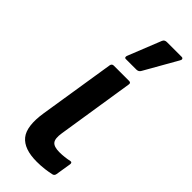

<svg xmlns="http://www.w3.org/2000/svg" viewBox="-239 -746 788 788"><g transform="rotate(45 155.0 -351.5)"><path d="M173.2 11Q99.4 11 69.4 -25.8Q39.3 -62.6 53.2 -150.8L105.3 -480.5Q107.3 -491.7 118.5 -491.7H206.8Q218.3 -491.7 216.3 -480.5L163.8 -144.7Q158.1 -109.2 169 -95.8Q179.8 -82.4 211.3 -82.4Q226 -82.4 240.8 -84.1Q255.6 -85.8 268.9 -88.8Q279.3 -90.4 277.6 -78.1L266.7 -10.7Q265 -0.2 255.6 1.9Q240.5 5.6 218.4 8.3Q196.4 11 173.2 11ZM134 -545.6Q128.5 -545.6 127.4 -549.9Q126.2 -554.1 128.5 -559.1L186 -703Q188.7 -709.4 193.4 -711.7Q198.1 -714.1 204.2 -714.1H289.6Q295.6 -714.1 297.3 -709.7Q299 -705.3 295.3 -699.6L214 -556.8Q208.2 -545.6 194.7 -545.6Z"/></g></svg>

Font: Sofia Sans Semi Condensed
Style: Italic
Weight: 400
Italic angle: -9°
Designer: Botio Nikoltchev, Ani Petrova
Foundry: lettersoup
Version: Version 4.101